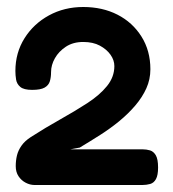

<svg xmlns="http://www.w3.org/2000/svg" viewBox="-20 -724 496 549"><path d="M79 -195Q66 -195 53.5 -201.5Q41 -208 33 -220Q25 -232 25 -249Q25 -265 28.5 -279.5Q32 -294 41.5 -307.5Q51 -321 68 -332Q110 -359 152 -382.5Q194 -406 229.5 -429Q265 -452 286 -478Q307 -504 307 -535Q307 -552 296 -567.5Q285 -583 265.5 -593.5Q246 -604 218 -604Q189 -604 168.5 -590.5Q148 -577 137 -557.5Q126 -538 126 -518Q126 -503 122.5 -491.5Q119 -480 107.5 -473.5Q96 -467 72 -467Q48 -467 38 -475.5Q28 -484 26 -496.5Q24 -509 24 -521Q24 -573 50 -614.5Q76 -656 120 -680Q164 -704 218 -704Q273 -704 316 -682Q359 -660 384.5 -619.5Q410 -579 410 -526Q410 -497 398.5 -471.5Q387 -446 367 -422.5Q347 -399 321.5 -378Q296 -357 267 -338.5Q238 -320 208 -302L181 -297H388Q399 -297 409 -294Q419 -291 425.5 -280Q432 -269 432 -245Q432 -223 426 -212Q420 -201 409.5 -198Q399 -195 387 -195Z"/></svg>

Font: Fredoka SemiExpanded Medium
Style: Regular
Weight: 500
Width: 6
Designer: Ben Nathan
Foundry: Milena B. Brandão, Ben Nathan
Version: Version 2.001